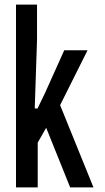

<svg xmlns="http://www.w3.org/2000/svg" viewBox="-20 -820 459 840"><path d="M50 0V-800H142V-646L132 -346L144 -345L176 -411L261 -600H363L243 -360L389 0H287L182 -261L145 -196V0Z"/></svg>

Font: Big Shoulders Text SemiBold
Style: Regular
Weight: 600
Designer: Patric King
Foundry: XO Type Co
Version: Version 1.000; ttfautohint (v1.8.2)